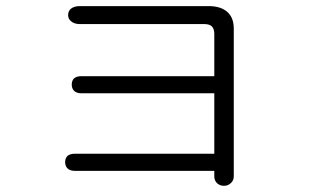

<svg xmlns="http://www.w3.org/2000/svg" viewBox="-20 -682 1040 626"><path d="M240.2 -662.1Q221.7 -662.1 210.9 -653.3Q202.1 -645.5 202.1 -632.8Q202.1 -621.1 210.9 -613.3Q221.7 -603.5 240.2 -603.5H646.5Q662.1 -603.5 669.9 -596.7Q678.7 -588.9 678.7 -571.3V-433.6H244.1Q229.5 -433.6 220.7 -425.8Q213.9 -418 213.9 -406.2Q213.9 -394.5 220.7 -386.7Q229.5 -377.9 244.1 -377.9H678.7V-180.7H222.7Q208 -180.7 199.2 -172.9Q192.4 -165 192.4 -153.3Q192.4 -141.6 199.2 -133.8Q208 -125 222.7 -125H678.7V-106.4Q678.7 -92.8 688.5 -84Q697.3 -76.2 710 -76.2Q722.7 -76.2 731.4 -84Q742.2 -92.8 742.2 -106.4V-588.9Q742.2 -624 721.7 -642.6Q700.2 -662.1 660.2 -662.1Z"/></svg>

Font: GulimChe
Style: Regular
Weight: 400
Monospace: yes
Version: Version 2.21